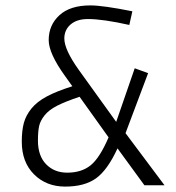

<svg xmlns="http://www.w3.org/2000/svg" viewBox="-20 -689 654 714"><path d="M472.2 -647 460.9 -596.2Q362.8 -618.2 307.1 -618.2Q265.6 -618.2 242.4 -597.9Q219.2 -577.6 219.2 -545.9Q219.2 -504.4 272.9 -429.2L412.1 -235.8L481 -435.1L530.8 -417L446.8 -193.8L591.8 0H517.1L417 -137.2Q379.9 -56.6 337.2 -25.9Q294.4 4.9 222.2 4.9Q152.3 4.9 106.7 -40.5Q61 -85.9 61 -162.1Q61 -203.1 68.6 -231.4Q76.2 -259.8 96.9 -285.4Q117.7 -311 154.5 -330.6Q191.4 -350.1 249 -368.2L221.2 -407.2Q161.1 -490.7 161.1 -540Q161.1 -595.7 200.9 -632.3Q240.7 -668.9 315.9 -668.9Q362.8 -668.9 472.2 -647ZM121.1 -166Q121.1 -109.4 151.6 -78.1Q182.1 -46.9 230 -46.9Q282.7 -46.9 316.7 -74Q350.6 -101.1 383.8 -178.2L275.9 -329.1Q223.1 -311.5 192.6 -295.9Q162.1 -280.3 146 -260.3Q129.9 -240.2 125.5 -220.2Q121.1 -200.2 121.1 -166Z"/></svg>

Font: IntelOne Mono Light
Style: Regular
Weight: 300
Designer: Fred Shallcrass
Foundry: Frere-Jones Type LLC
Version: Version 1.200;hotconv 1.1.0;makeotfexe 2.6.0;FJTRelease1.2